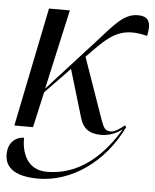

<svg xmlns="http://www.w3.org/2000/svg" viewBox="-59 -587 695 861"><g transform="rotate(5 288.5 -156.5)"><path d="M18 0H102L138 -160L249 -275L313 -61C327 -14 354 8 410 8C450 8 483 -10 504 -25C393 160 268 194 181 194C86 194 65 108 66 51C27 51 0 80 -4 114C-14 185 32 228 145 228C289 228 437 132 518 -36L513 -44C492 -28 469 -11 451 -11C424 -11 418 -26 405 -61L309 -335L339 -366C417 -446 467 -480 576 -452C587 -504 583 -541 527 -541C465 -541 426 -491 354 -411L141 -177L221 -536H127Z"/></g></svg>

Font: Noto Serif Display
Style: Italic
Weight: 400
Italic angle: -12°
Designer: Monotype Design Team
Foundry: Monotype Imaging Inc.
Version: Version 2.009